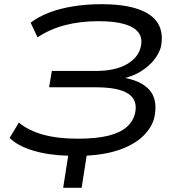

<svg xmlns="http://www.w3.org/2000/svg" viewBox="-20 -734 851 915"><path d="M281 161 305 8Q212 6 137.5 -16.5Q63 -39 26 -77L70 -150Q115 -112 185 -92.5Q255 -73 350 -73Q438 -73 495 -87Q552 -101 583.5 -128.5Q615 -156 624 -196Q637 -257 591 -287.5Q545 -318 437 -318H214L227 -396H438Q529 -396 584.5 -428Q640 -460 651 -512Q660 -551 640.5 -578Q621 -605 573.5 -619Q526 -633 449 -633Q362 -633 289.5 -614Q217 -595 159 -556L126 -626Q164 -655 215.5 -674.5Q267 -694 330 -704Q393 -714 462 -714Q571 -714 638.5 -690.5Q706 -667 733 -622Q760 -577 747 -511Q739 -480 714.5 -449Q690 -418 651.5 -394Q613 -370 560 -358V-365Q650 -352 691.5 -306Q733 -260 716 -176Q705 -129 665.5 -89Q626 -49 558.5 -23.5Q491 2 393 8L369 161Z"/></svg>

Font: Nunito Sans 10pt Expanded
Style: Italic
Weight: 400
Width: 7
Italic angle: -9°
Designer: Vernon Adams
Foundry: Vernon Adams
Version: Version 3.101;gftools[0.9.27]